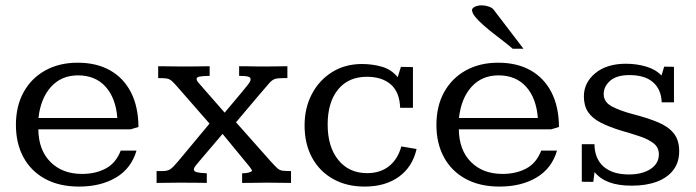

<svg xmlns="http://www.w3.org/2000/svg" viewBox="-20 -685 2606 719"><path d="M275.9 13.7Q202.1 13.7 149.2 -15.1Q96.2 -43.9 67.9 -95.9Q39.6 -147.9 39.6 -217.3Q39.6 -287.6 68.4 -339.8Q97.2 -392.1 149.4 -421.1Q201.7 -450.2 271 -450.2Q341.3 -450.2 392.1 -421.6Q442.9 -393.1 470.5 -339.1Q498 -285.2 498.5 -209.5L469.2 -200.7H123.5Q124.5 -122.6 169.2 -78.1Q213.9 -33.7 287.1 -33.7Q337.9 -33.7 376 -54Q414.1 -74.2 432.1 -121.1H491.2Q471.7 -54.2 414.6 -20.3Q357.4 13.7 275.9 13.7ZM124 -243.2H419.4Q413.6 -317.9 375.2 -360.4Q336.9 -402.8 272 -402.8Q210 -402.8 171.1 -359.9Q132.3 -316.9 124 -243.2Z M566.4 0V-44.4H589.4Q607.9 -44.4 618.7 -52Q629.4 -59.6 647.9 -82L764.6 -222.2L648.9 -354.5Q632.3 -374 623.3 -381.8Q614.3 -389.6 603.8 -391.1Q593.3 -392.6 572.3 -392.6V-437Q574.7 -437 593.3 -436.8Q611.8 -436.5 634 -436.3Q656.2 -436 669.4 -436Q693.8 -436 714.6 -436.3Q735.4 -436.5 765.1 -437V-400.9Q738.3 -400.4 727.3 -398.2Q716.3 -396 716.3 -389.6Q716.3 -383.3 723.1 -375.5Q730 -367.7 739.7 -356.4L821.3 -263.2L885.3 -339.4Q899.9 -356.9 909.2 -368.9Q918.5 -380.9 918.5 -388.2Q918.5 -395.5 908.7 -398.2Q898.9 -400.9 875.5 -400.9V-437Q891.6 -437 906 -436.8Q920.4 -436.5 933.6 -436.3Q946.8 -436 959 -436Q981.9 -436 1004.2 -436.3Q1026.4 -436.5 1056.2 -437V-392.6H1043Q1021 -392.6 1010.5 -389.6Q1000 -386.7 988 -373.3Q976.1 -359.9 949.2 -328.1L863.8 -227.1L992.2 -82.5Q1009.3 -63.5 1018.1 -55.4Q1026.9 -47.4 1037.4 -45.9Q1047.9 -44.4 1069.8 -44.4V0Q1059.6 0 1049.6 -0.2Q1039.6 -0.5 1028.6 -0.5Q1017.6 -0.5 1004.9 -0.7Q992.2 -1 977.5 -1Q974.6 -1 956.8 -0.7Q939 -0.5 918.5 -0.2Q897.9 0 886.7 0V-36.1Q915 -36.1 924.3 -45.4Q922.4 -49.3 919.7 -53.7Q917 -58.1 913.1 -62.5L813.5 -183.6L726.6 -81.5Q716.3 -69.3 711.2 -62.7Q706.1 -56.2 706.1 -50.8Q706.1 -43 717.3 -40Q728.5 -37.1 754.4 -36.1V0Q752 -0.5 734.6 -0.5Q717.3 -0.5 695.8 -0.7Q674.3 -1 658.7 -1Q629.4 -1 609.4 -0.5Q589.4 0 566.4 0Z M1345.7 13.7Q1277.8 13.7 1227.1 -14.9Q1176.3 -43.5 1148.4 -95Q1120.6 -146.5 1120.6 -215.3Q1120.6 -280.8 1147.9 -332.8Q1175.3 -384.8 1223.6 -415Q1272 -445.3 1335.4 -445.3Q1375 -445.3 1410.4 -435.1Q1445.8 -424.8 1469.2 -396L1481.4 -434.6Q1483.9 -434.6 1493.9 -434.3Q1503.9 -434.1 1513.9 -434.1Q1523.9 -434.1 1526.4 -433.6V-281.2H1478.5Q1476.6 -339.8 1443.6 -368.7Q1410.6 -397.5 1354 -397.5Q1284.7 -397.5 1245.8 -349.6Q1207 -301.8 1207 -218.8Q1207 -134.8 1247.1 -85.7Q1287.1 -36.6 1355 -36.6Q1403.8 -36.6 1436.8 -62.7Q1469.7 -88.9 1482.9 -136.7L1540 -127Q1524.9 -60.1 1473.9 -23.2Q1422.9 13.7 1345.7 13.7Z M1850.6 13.7Q1776.9 13.7 1723.9 -15.1Q1670.9 -43.9 1642.6 -95.9Q1614.3 -147.9 1614.3 -217.3Q1614.3 -287.6 1643.1 -339.8Q1671.9 -392.1 1724.1 -421.1Q1776.4 -450.2 1845.7 -450.2Q1916 -450.2 1966.8 -421.6Q2017.6 -393.1 2045.2 -339.1Q2072.8 -285.2 2073.2 -209.5L2043.9 -200.7H1698.2Q1699.2 -122.6 1743.9 -78.1Q1788.6 -33.7 1861.8 -33.7Q1912.6 -33.7 1950.7 -54Q1988.8 -74.2 2006.8 -121.1H2065.9Q2046.4 -54.2 1989.3 -20.3Q1932.1 13.7 1850.6 13.7ZM1698.7 -243.2H1994.1Q1988.3 -317.9 1950 -360.4Q1911.6 -402.8 1846.7 -402.8Q1784.7 -402.8 1745.8 -359.9Q1707 -316.9 1698.7 -243.2ZM1899.9 -502.4Q1886.7 -514.2 1867.7 -528.8Q1848.6 -543.5 1828.4 -559.3Q1808.1 -575.2 1790 -591.1Q1772 -606.9 1760.3 -621.1Q1748.5 -635.3 1747.6 -646.5Q1747.6 -651.9 1752.4 -656Q1757.3 -660.2 1765.6 -662.6Q1773.9 -665 1783.7 -665Q1796.9 -665 1809.8 -660.6Q1822.8 -656.2 1828.1 -649.4L1940.4 -502.4Z M2346.2 10.3Q2295.9 10.3 2262 -2.2Q2228 -14.6 2206.5 -40.5L2201.7 -3.9Q2190.9 -3.9 2180.4 -4.2Q2169.9 -4.4 2158.7 -4.4V-145H2206.1Q2207 -89.8 2240.7 -60.8Q2274.4 -31.7 2335 -31.7Q2384.8 -31.7 2416 -52Q2447.3 -72.3 2447.3 -106.9Q2447.3 -132.8 2427.7 -148.2Q2408.2 -163.6 2376.2 -174.3Q2344.2 -185.1 2306.2 -195.8Q2260.3 -210 2229 -226.1Q2197.8 -242.2 2182.1 -265.6Q2166.5 -289.1 2166.5 -324.2Q2166.5 -375.5 2209.2 -410.9Q2252 -446.3 2323.7 -446.3Q2363.8 -446.3 2399.4 -435.8Q2435.1 -425.3 2457 -402.3Q2457.5 -403.3 2460 -411.4Q2462.4 -419.4 2464.8 -427.5Q2467.3 -435.5 2467.3 -435.5Q2467.3 -435.5 2475.6 -435.3Q2483.9 -435.1 2492.9 -435.1Q2502 -435.1 2503.9 -434.6V-301.8H2458Q2456.1 -350.6 2425.3 -377.2Q2394.5 -403.8 2337.4 -403.8Q2288.6 -403.8 2264.6 -382.3Q2240.7 -360.8 2240.7 -333Q2240.7 -302.7 2271.5 -286.4Q2302.2 -270 2351.1 -257.3Q2403.8 -243.7 2442.6 -227.8Q2481.4 -211.9 2502.4 -186.5Q2523.4 -161.1 2523.4 -118.7Q2523.4 -77.1 2501.5 -48.3Q2479.5 -19.5 2439.7 -4.6Q2399.9 10.3 2346.2 10.3Z"/></svg>

Font: Kameron
Style: Regular
Weight: 400
Designer: Vernon Adams
Foundry: Vernon Adams
Version: Version 1.100